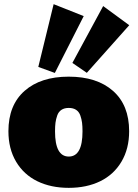

<svg xmlns="http://www.w3.org/2000/svg" viewBox="-20 -906 670 935"><path d="M21 -267.1Q21 -394 99.6 -463.4Q178.2 -532.7 314.5 -532.7Q451.7 -532.7 530.3 -463.4Q608.9 -394 608.9 -267.1Q608.9 -181.6 571.5 -118.7Q534.2 -55.7 468 -23.4Q401.9 8.8 314.9 8.8Q228 8.8 161.9 -23.4Q95.7 -55.7 58.3 -118.7Q21 -181.6 21 -267.1ZM248 -266.1Q248 -143.6 314.9 -143.6Q381.8 -143.6 381.8 -266.1Q381.8 -291 379.6 -308.3Q377.4 -325.7 371.1 -343.8Q364.7 -361.8 350.6 -371.1Q336.4 -380.4 314.9 -380.4Q293.5 -380.4 279.3 -371.1Q265.1 -361.8 258.8 -343.8Q252.4 -325.7 250.2 -308.3Q248 -291 248 -266.1ZM387.7 -827.6 247.1 -550.8 166.5 -580.1 241.2 -885.7ZM609.4 -783.2 402.8 -551.3 332.5 -599.6 482.4 -876.5Z"/></svg>

Font: Bevan
Style: Regular
Weight: 400
Foundry: vernon adams
Version: Version 1.000